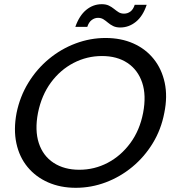

<svg xmlns="http://www.w3.org/2000/svg" viewBox="-20 -888 823 915"><path d="M341 7Q268 7 209 -19Q150 -45 111 -92.5Q72 -140 58 -205.5Q44 -271 59 -350Q75 -428 115 -493.5Q155 -559 213 -607Q271 -655 340.5 -681Q410 -707 483 -707Q557 -707 615.5 -681Q674 -655 712.5 -607Q751 -559 765 -493.5Q779 -428 763 -350Q748 -271 708 -205.5Q668 -140 610.5 -92.5Q553 -45 484 -19Q415 7 341 7ZM358 -79Q430 -79 493 -112Q556 -145 601 -206Q646 -267 662 -350Q678 -434 657.5 -494.5Q637 -555 587.5 -588Q538 -621 466 -621Q394 -621 330.5 -588Q267 -555 222.5 -494.5Q178 -434 161 -350Q145 -267 165 -206Q185 -145 235.5 -112Q286 -79 358 -79ZM339 -760Q358 -814 391 -841Q424 -868 465 -868Q485 -868 498.5 -861.5Q512 -855 523 -846Q534 -837 545 -830Q556 -823 571 -823Q588 -823 601.5 -833Q615 -843 622 -865H679Q661 -811 627.5 -784Q594 -757 553 -757Q533 -757 519 -764Q505 -771 494.5 -780Q484 -789 473 -796Q462 -803 447 -803Q431 -803 417 -792.5Q403 -782 396 -760Z"/></svg>

Font: Albert Sans Medium
Style: Italic
Weight: 500
Italic angle: -11.25°
Designer: Andreas Rasmussen
Foundry: a.Foundry
Version: Version 1.025